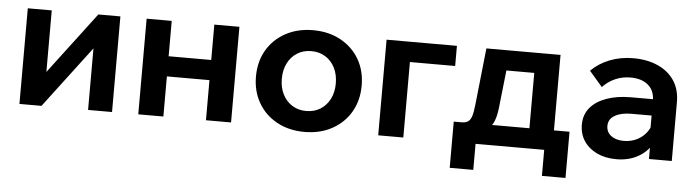

<svg xmlns="http://www.w3.org/2000/svg" viewBox="-43 -694 3638 1006"><g transform="rotate(5 1775.5 -191.0)"><path d="M69 0V-503H195V-168L188 -170L440 -503H556V0H430V-335L437 -333L185 0Z M1050 0V-503H1182V0ZM694 0V-503H826V0ZM756 -211V-317H1127V-211Z M1569 16Q1487 16 1424 -18.5Q1361 -53 1326 -113.5Q1291 -174 1291 -251Q1291 -330 1326 -390Q1361 -450 1424 -484.5Q1487 -519 1569 -519Q1651 -519 1714 -484.5Q1777 -450 1812 -390Q1847 -330 1847 -252Q1847 -174 1812 -113.5Q1777 -53 1714 -18.5Q1651 16 1569 16ZM1569 -94Q1611 -94 1643 -114Q1675 -134 1693 -169.5Q1711 -205 1711 -251Q1711 -298 1693 -333.5Q1675 -369 1643 -389Q1611 -409 1569 -409Q1527 -409 1495 -389Q1463 -369 1445 -333.5Q1427 -298 1427 -251Q1427 -205 1445 -169.5Q1463 -134 1495 -114Q1527 -94 1569 -94Z M1956 0V-503H2326V-397H1986L2088 -477V0Z M2371 -62V-106H2385Q2406 -106 2418.5 -114Q2431 -122 2438 -143Q2445 -164 2449 -204L2481 -503H2871V-79H2742V-484L2833 -397H2504L2605 -484L2573 -193Q2567 -144 2551.5 -115Q2536 -86 2505.5 -74Q2475 -62 2423 -62ZM2344 137V-106H2953V137H2829V-71L2898 0H2423L2468 -71V137Z M3500 0H3380V-101L3374 -117V-306Q3374 -359 3340 -388Q3306 -417 3247 -417Q3204 -417 3166.5 -400.5Q3129 -384 3101 -354L3032 -434Q3072 -474 3129 -496.5Q3186 -519 3253 -519Q3326 -519 3382 -494Q3438 -469 3469 -422.5Q3500 -376 3500 -309ZM3209 16Q3151 16 3107 -5Q3063 -26 3038.5 -63Q3014 -100 3014 -149Q3014 -201 3044 -237.5Q3074 -274 3129.5 -294Q3185 -314 3258 -314H3387V-228H3268Q3214 -228 3181 -209Q3148 -190 3148 -154Q3148 -121 3173.5 -102Q3199 -83 3240 -83Q3279 -83 3311 -99.5Q3343 -116 3363 -145Q3383 -174 3386 -211L3424 -193Q3424 -131 3397 -84Q3370 -37 3321.5 -10.5Q3273 16 3209 16Z"/></g></svg>

Font: Wix Madefor Display
Style: Bold
Weight: 700
Designer: Dalton Maag Ltd
Foundry: Dalton Maag Ltd
Version: Version 3.100